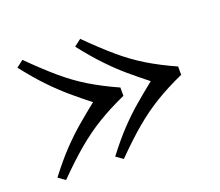

<svg xmlns="http://www.w3.org/2000/svg" viewBox="-93 -651 893 781"><g transform="rotate(-20 353.0 -260.0)"><path d="M70 0 40 -21Q85 -80 123 -120Q161 -160 199 -192.5Q237 -225 281 -260Q239 -293 202 -324.5Q165 -356 126 -396.5Q87 -437 40 -497L70 -520Q131 -459 182 -415.5Q233 -372 286 -340Q339 -308 406 -278V-242Q339 -212 285.5 -179.5Q232 -147 181 -104Q130 -61 70 0ZM320 0 290 -21Q335 -80 373 -120Q411 -160 449 -192.5Q487 -225 531 -260Q489 -293 452 -324.5Q415 -356 376 -396.5Q337 -437 290 -497L320 -520Q381 -459 432 -415.5Q483 -372 536 -340Q589 -308 656 -278V-242Q589 -212 535.5 -179.5Q482 -147 431 -104Q380 -61 320 0Z"/></g></svg>

Font: Hedvig Letters Serif 12pt
Style: Regular
Weight: 400
Designer: Alexander Örn & Tor Weibull
Foundry: Kanon Foundry
Version: Version 1.000; ttfautohint (v1.8.4.7-5d5b)